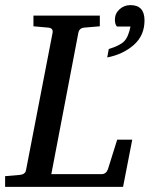

<svg xmlns="http://www.w3.org/2000/svg" viewBox="-35 -732 586 752"><path d="M483 -185 447 0H-15V-42L43 -47Q64 -49 67 -66L171 -604Q174 -623 152 -624L96 -629V-671H356V-629L297 -624Q276 -623 272 -604L166 -50H363Q381 -50 388 -70L424 -185ZM531 -652Q531 -593 489 -556Q447 -519 385 -507L391 -540Q434 -553 451 -570Q468 -587 476 -628H423Q415 -637 415 -655Q415 -679 433 -695.5Q451 -712 476 -712Q531 -712 531 -652Z"/></svg>

Font: Veleka
Style: Italic
Weight: 400
Italic angle: -12°
Designer: Stefan Peev, Context Ltd, 2016; SIL International, 1997-2014.
Foundry: Stefan Peev, Context Ltd, 2016
Version: Version 1.000